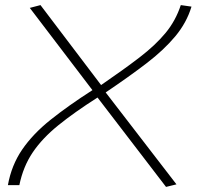

<svg xmlns="http://www.w3.org/2000/svg" viewBox="-20 -727 772 754"><path d="M632 7 363 -344Q272 -286 209 -235Q146 -184 108.5 -128.5Q71 -73 56 0H11Q25 -78 67 -139.5Q109 -201 178.5 -256.5Q248 -312 343 -373L97 -696L139 -707L377 -393Q466 -454 528.5 -502Q591 -550 630.5 -598Q670 -646 690 -707L732 -701Q713 -638 668.5 -584.5Q624 -531 555.5 -478.5Q487 -426 395 -364L673 -3Z"/></svg>

Font: Georama Extended ExtraLight
Style: Italic
Weight: 200
Width: 7
Italic angle: -9°
Designer: Jean-Baptiste Levee
Foundry: Production Type
Version: Version 1.000